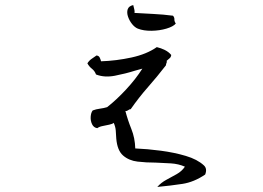

<svg xmlns="http://www.w3.org/2000/svg" viewBox="-20 -682 1040 758"><path d="M790 7Q746 37 700 44Q654 51 601 56Q616 39 636.5 28Q657 17 677.5 5.5Q698 -6 710 -24Q685 -35 655 -37Q625 -39 595 -40Q557 -40 523 -44Q489 -48 466 -68Q443 -88 439 -135Q438 -152 437 -166.5Q436 -181 429 -197Q425 -193 412 -190Q399 -187 385.5 -184.5Q372 -182 364 -176Q350 -178 343.5 -191.5Q337 -205 338 -221Q339 -237 346 -246Q359 -251 374.5 -253Q390 -255 403 -259Q440 -288 478 -329Q516 -370 542 -411Q535 -409 527.5 -407Q520 -405 513 -403Q475 -391 433.5 -383Q392 -375 359 -388Q354 -402 343 -410.5Q332 -419 325 -432Q332 -443 341.5 -449.5Q351 -456 361 -463Q370 -462 373.5 -455Q377 -448 379 -440Q439 -442 499 -455Q559 -468 599 -496Q616 -492 631 -484.5Q646 -477 656 -465Q655 -456 649 -451.5Q643 -447 638 -442Q639 -438 638 -435Q637 -432 636 -430Q635 -426 635 -424Q601 -380 564.5 -338.5Q528 -297 496 -251Q491 -251 486 -247Q484 -246 481.5 -244.5Q479 -243 475 -244Q484 -209 498.5 -173Q513 -137 514 -96Q562 -94 615 -87Q668 -80 713.5 -66.5Q759 -53 785 -29Q799 -16 790 7ZM674 -589Q664 -577 637 -569Q610 -561 578.5 -560.5Q547 -560 524 -569Q512 -574 501.5 -587Q491 -600 485.5 -616Q480 -632 484 -645Q488 -658 506 -662Q507 -659 508 -654Q509 -649 510.5 -643.5Q512 -638 511 -631Q543 -629 584 -627Q625 -625 663 -620Q669 -613 668.5 -605.5Q668 -598 674 -589Z"/></svg>

Font: Yuji Mai
Style: Regular
Weight: 400
Designer: Kataoka Yuji
Foundry: Kinuta Font Factory
Version: Version 3.002